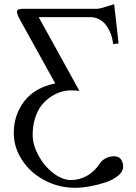

<svg xmlns="http://www.w3.org/2000/svg" viewBox="-20 -687 648 918"><path d="M442.9 -645Q457 -645 488 -655.3Q519 -665.5 525.9 -667L546.9 -479L521 -476.1Q519.5 -490.7 515.6 -506.8Q511.7 -522.9 502.9 -540.5Q494.1 -558.1 482.7 -572Q471.2 -585.9 453.1 -595.2Q435.1 -604.5 414.1 -605H165L359.9 -252Q345.7 -254.9 318.8 -254.9Q296.9 -254.9 273.4 -248.3Q250 -241.7 225.1 -225.6Q200.2 -209.5 180.7 -186Q161.1 -162.6 148.7 -125Q136.2 -87.4 136.2 -42Q136.2 4.9 163.3 55.4Q190.4 106 233.9 139.9Q277.3 173.8 319.8 173.8Q360.8 173.8 396.7 153.1Q432.6 132.3 457 95.2Q466.8 79.6 485.6 69.8Q504.4 60.1 523.9 60.1Q547.9 60.1 558.3 74.7Q568.8 89.4 568.8 109.9Q568.8 133.3 544.4 153.3Q520 173.3 483.6 185.3Q447.3 197.3 408.9 204.1Q370.6 210.9 338.9 210.9Q260.3 210.9 192.6 174.8Q125 138.7 85.4 78.1Q45.9 17.6 45.9 -50.8Q45.9 -138.2 96.4 -203.4Q147 -268.6 244.1 -288.1L77.1 -589.8Q61 -619.1 61 -630.9Q61 -645 87.9 -645Z"/></svg>

Font: Linux Libertine G
Style: Regular
Weight: 400
Designer: Philipp H. Poll
Foundry: Philipp H. Poll
Version: Version 4.7.5